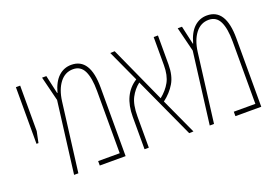

<svg xmlns="http://www.w3.org/2000/svg" viewBox="-85 -845 1583 1096"><g transform="rotate(-20 706.5 -297.5)"><path d="M65 -240V-584H91V-308L77 -240Z M405 -596Q519 -596 519 -416V0H362V-27H493V-405Q493 -485 472.5 -527Q452 -569 406 -569Q357 -569 325.5 -528Q294 -487 285 -418L232 0H206L261 -435L224 -584H250L275 -472H277Q294 -535 327 -565.5Q360 -596 405 -596Z M634 0V-197Q634 -333 726 -391L638 -583L665 -584L820 -242Q859 -273 880.5 -312Q902 -351 902 -413V-584H928V-408Q928 -340 902 -296Q876 -252 831 -218L931 0L905 1L736 -368Q702 -342 681 -301.5Q660 -261 660 -189V0Z M1229 -596Q1343 -596 1343 -416V0H1186V-27H1317V-405Q1317 -485 1296.5 -527Q1276 -569 1230 -569Q1181 -569 1149.5 -528Q1118 -487 1109 -418L1056 0H1030L1085 -435L1048 -584H1074L1099 -472H1101Q1118 -535 1151 -565.5Q1184 -596 1229 -596Z"/></g></svg>

Font: Noto Sans Hebrew ExtraCondensed Thin
Style: Regular
Weight: 100
Width: 2
Designer: Monotype Design Team
Foundry: Monotype Imaging Inc.
Version: Version 2.004; ttfautohint (v1.8.4.7-5d5b)